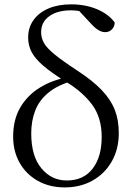

<svg xmlns="http://www.w3.org/2000/svg" viewBox="-20 -825 605 860"><path d="M270.4 14.4Q201.8 14.4 149.5 -14.9Q97.2 -44.3 68.1 -95.6Q38.9 -146.9 38.9 -213.3Q38.9 -289.5 71.1 -344.1Q103.2 -398.7 158.8 -432.8Q214.4 -467 285.5 -479.7V-487.2L306.2 -463.1Q236.9 -443.5 195.8 -409Q154.7 -374.6 137.3 -328.6Q119.9 -282.6 119.9 -227.5Q119.9 -125.9 165.3 -71.3Q210.7 -16.6 279.1 -16.6Q354 -16.6 394.8 -69.4Q435.5 -122.1 435.5 -211.8Q435.5 -297.6 393.4 -355.1Q351.3 -412.6 277.4 -457.5Q209.4 -499.6 172.3 -532Q135.3 -564.3 120.7 -593.6Q106.1 -622.9 106.1 -656.9Q106.1 -701.6 130.1 -735.1Q154 -768.6 197.1 -787Q240.2 -805.5 298.3 -805.5Q362.9 -805.5 414.6 -783.7Q466.3 -761.9 493.8 -724.3Q493.6 -706.4 481.6 -693.7Q469.6 -681 450.8 -681Q435.5 -681 419.8 -690.8Q404.1 -700.5 386.3 -720.5L325.2 -785.9L383.8 -777.9L388.2 -755.9Q369.6 -767.3 346.6 -773Q323.5 -778.7 297.7 -778.7Q237.5 -778.7 200.9 -752.6Q164.2 -726.5 164.2 -680.2Q164.2 -655.4 176.6 -633Q188.9 -610.5 224.1 -581.6Q259.3 -552.7 327.8 -507.8Q395 -463.9 435.3 -421.8Q475.7 -379.6 493.9 -333.6Q512.1 -287.5 512.1 -229.1Q512.1 -157.2 480.8 -102.2Q449.5 -47.2 394.8 -16.4Q340.1 14.4 270.4 14.4Z"/></svg>

Font: Noto Serif HK ExtraLight
Style: Regular
Weight: 200
Designer: Ryoko NISHIZUKA 西塚涼子 (kana & ideographs); Frank Grießhammer (Latin, Greek & Cyrillic); Wenlong ZHANG 张文龙 (bopomofo); San
Foundry: Adobe
Version: Version 2.002-H1;hotconv 1.1.0;makeotfexe 2.6.0